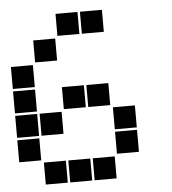

<svg xmlns="http://www.w3.org/2000/svg" viewBox="-51 -742 701 783"><g transform="rotate(-5 300.0 -350.0)"><path d="M206 -695Q205 -695 205 -695Q205 -695 205 -694V-606Q205 -605 205 -605Q205 -605 206 -605H294Q295 -605 295 -605Q295 -605 295 -606V-694Q295 -695 295 -695Q295 -695 294 -695ZM306 -695Q305 -695 305 -695Q305 -695 305 -694V-606Q305 -605 305 -605Q305 -605 306 -605H394Q395 -605 395 -605Q395 -605 395 -606V-694Q395 -695 395 -695Q395 -695 394 -695ZM106 -595Q105 -595 105 -595Q105 -595 105 -594V-506Q105 -505 105 -505Q105 -505 106 -505H194Q195 -505 195 -505Q195 -505 195 -506V-594Q195 -595 195 -595Q195 -595 194 -595ZM6 -495Q5 -495 5 -495Q5 -495 5 -494V-406Q5 -405 5 -405Q5 -405 6 -405H94Q95 -405 95 -405Q95 -405 95 -406V-494Q95 -495 95 -495Q95 -495 94 -495ZM6 -395Q5 -395 5 -395Q5 -395 5 -394V-306Q5 -305 5 -305Q5 -305 6 -305H94Q95 -305 95 -305Q95 -305 95 -306V-394Q95 -395 95 -395Q95 -395 94 -395ZM206 -395Q205 -395 205 -395Q205 -395 205 -394V-306Q205 -305 205 -305Q205 -305 206 -305H294Q295 -305 295 -305Q295 -305 295 -306V-394Q295 -395 295 -395Q295 -395 294 -395ZM306 -395Q305 -395 305 -395Q305 -395 305 -394V-306Q305 -305 305 -305Q305 -305 306 -305H394Q395 -305 395 -305Q395 -305 395 -306V-394Q395 -395 395 -395Q395 -395 394 -395ZM6 -295Q5 -295 5 -295Q5 -295 5 -294V-206Q5 -205 5 -205Q5 -205 6 -205H94Q95 -205 95 -205Q95 -205 95 -206V-294Q95 -295 95 -295Q95 -295 94 -295ZM106 -295Q105 -295 105 -295Q105 -295 105 -294V-206Q105 -205 105 -205Q105 -205 106 -205H194Q195 -205 195 -205Q195 -205 195 -206V-294Q195 -295 195 -295Q195 -295 194 -295ZM406 -295Q405 -295 405 -295Q405 -295 405 -294V-206Q405 -205 405 -205Q405 -205 406 -205H494Q495 -205 495 -205Q495 -205 495 -206V-294Q495 -295 495 -295Q495 -295 494 -295ZM6 -195Q5 -195 5 -195Q5 -195 5 -194V-106Q5 -105 5 -105Q5 -105 6 -105H94Q95 -105 95 -105Q95 -105 95 -106V-194Q95 -195 95 -195Q95 -195 94 -195ZM406 -195Q405 -195 405 -195Q405 -195 405 -194V-106Q405 -105 405 -105Q405 -105 406 -105H494Q495 -105 495 -105Q495 -105 495 -106V-194Q495 -195 495 -195Q495 -195 494 -195ZM106 -95Q105 -95 105 -95Q105 -95 105 -94V-6Q105 -5 105 -5Q105 -5 106 -5H194Q195 -5 195 -5Q195 -5 195 -6V-94Q195 -95 195 -95Q195 -95 194 -95ZM206 -95Q205 -95 205 -95Q205 -95 205 -94V-6Q205 -5 205 -5Q205 -5 206 -5H294Q295 -5 295 -5Q295 -5 295 -6V-94Q295 -95 295 -95Q295 -95 294 -95ZM306 -95Q305 -95 305 -95Q305 -95 305 -94V-6Q305 -5 305 -5Q305 -5 306 -5H394Q395 -5 395 -5Q395 -5 395 -6V-94Q395 -95 395 -95Q395 -95 394 -95Z"/></g></svg>

Font: Doto Black
Style: Regular
Weight: 900
Monospace: yes
Version: Version 1.000